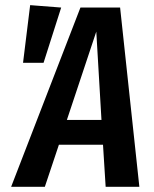

<svg xmlns="http://www.w3.org/2000/svg" viewBox="-20 -720 593 740"><path d="M215.8 -690.9 147.9 -478H68.8L96.2 -700.2ZM387.2 0 377 -162.1H207L152.8 0H22.9L290 -690.9H442.9L517.1 0ZM237.8 -257.8H371.1L351.1 -598.1Z"/></svg>

Font: Fira Sans Compressed Medium
Style: Italic
Weight: 500
Width: 3
Italic angle: -8°
Designer: Carrois Corporate & Edenspiekermann AG
Foundry: Carrois Corporate GbR & Edenspiekermann AG
Version: Version 4.203;PS 004.203;hotconv 1.0.88;makeotf.lib2.5.64775